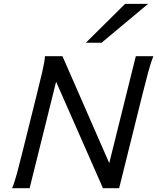

<svg xmlns="http://www.w3.org/2000/svg" viewBox="-20 -996 832 1016"><path d="M276.9 -563.5 136.7 0H43.9Q56.6 -28.8 71 -82.8Q85.4 -136.7 103 -208L173.3 -490.7Q190.9 -561.5 203.6 -615.5Q216.3 -669.4 217.8 -698.7H310.5L558.1 -132.8L698.7 -698.7H791.5Q779.3 -669.4 764.6 -615.7Q750 -562 732.4 -490.7L610.4 0H524.9ZM763.7 -975.6 517.6 -770H434.6L642.1 -975.6Z"/></svg>

Font: Andika New Basic
Style: Italic
Weight: 400
Italic angle: -14°
Designer: Victor Gaultney, Annie Olsen, Julie Remington, Don Collingsworth, Eric Hays
Foundry: SIL International
Version: Version 5.500